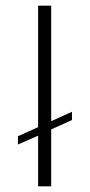

<svg xmlns="http://www.w3.org/2000/svg" viewBox="-20 -655 316 675"><path d="M114 0V-178L43 -147V-176L114 -208V-635H160V-229L233 -262V-233L160 -200V0Z"/></svg>

Font: Alumni Sans Light
Style: Regular
Weight: 300
Version: Version 1.018